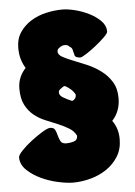

<svg xmlns="http://www.w3.org/2000/svg" viewBox="-54 -809 600 856"><g transform="rotate(-5 245.5 -380.5)"><path d="M47 -614Q47 -654 66.5 -683Q86 -712 116.5 -731Q147 -750 184.5 -758.5Q222 -767 258 -767Q281 -767 313.5 -759Q346 -751 376 -736Q406 -721 427 -700Q448 -679 448 -652Q448 -644 430.5 -627Q413 -610 390.5 -592Q368 -574 347 -560.5Q326 -547 319 -547Q309 -547 301 -551Q293 -555 293 -565Q290 -573 288 -583.5Q286 -594 275 -599Q269 -608 255 -608Q248 -608 242 -606Q234 -602 227 -596.5Q220 -591 220 -582Q220 -568 238.5 -557.5Q257 -547 285.5 -536Q314 -525 346.5 -511Q379 -497 407.5 -476Q436 -455 454.5 -425Q473 -395 473 -352Q473 -293 436 -253Q462 -218 462 -169Q462 -125 442 -92.5Q422 -60 390 -38Q358 -16 318 -5Q278 6 238 6Q212 6 172.5 -2.5Q133 -11 96.5 -28Q60 -45 34 -70Q8 -95 8 -127Q8 -137 27 -157Q46 -177 71.5 -196.5Q97 -216 121.5 -231Q146 -246 157 -246Q174 -246 179.5 -234.5Q185 -223 188.5 -208.5Q192 -194 198.5 -182.5Q205 -171 224 -171Q240 -171 257 -176Q274 -181 274 -201Q264 -222 242.5 -235Q221 -248 195 -259Q169 -270 140.5 -281.5Q112 -293 89 -311.5Q66 -330 51 -358.5Q36 -387 36 -432Q36 -459 45.5 -481.5Q55 -504 72 -522Q61 -539 54 -561.5Q47 -584 47 -614ZM239 -426Q235 -426 231 -424Q224 -419 217 -413.5Q210 -408 210 -400Q210 -387 225 -377.5Q240 -368 266 -357Q274 -360 279 -366.5Q284 -373 284 -384Q277 -398 265 -408.5Q253 -419 238 -427Z"/></g></svg>

Font: r_Neptun CAT
Style: Regular
Weight: 400
Foundry: Peter Wiegel, CAT-Fonts
Version: Version 1.000;June 8, 2024;FontCreator 14.0.0.2814 32-bit